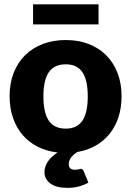

<svg xmlns="http://www.w3.org/2000/svg" viewBox="-20 -716 621 909"><path d="M446.5 -600.5H136.5V-695.5H446.5ZM185.5 -259.5Q185.5 -182.5 211 -144.8Q236.5 -107 291.5 -107Q345 -107 370.2 -144.8Q395.5 -182.5 395.5 -259.5Q395.5 -336.5 370.2 -374Q345 -411.5 291.5 -411.5Q236.5 -411.5 211 -374Q185.5 -336.5 185.5 -259.5ZM398.5 148.5Q381 159 355 166.2Q329 173.5 299.5 173.5Q246 173.5 218.2 152.5Q190.5 131.5 190.5 99Q190.5 75 205.2 51Q220 27 252.5 6Q201.5 0 159.5 -21Q117.5 -42 87.8 -76.2Q58 -110.5 41.8 -157Q25.5 -203.5 25.5 -260.5Q25.5 -322 44.8 -371.2Q64 -420.5 99.2 -455Q134.5 -489.5 183.2 -508Q232 -526.5 291.5 -526.5Q350.5 -526.5 399 -508Q447.5 -489.5 482.2 -455Q517 -420.5 536.2 -371.2Q555.5 -322 555.5 -260.5Q555.5 -206 540.8 -161Q526 -116 498.5 -82Q471 -48 432.5 -26.2Q394 -4.5 346.5 3.5Q329 14 317.2 28.8Q305.5 43.5 305.5 61Q305.5 73 312.2 80.2Q319 87.5 332.5 87.5Q340 87.5 344.5 87Q349 86.5 352 85.8Q355 85 357 84.2Q359 83.5 361.5 83.5Q372 83.5 375.5 93Z"/></svg>

Font: Lato ExtraBold
Style: Regular
Weight: 800
Designer: Lukasz Dziedzic with Adam Twardoch and Botio Nikoltchev
Foundry: tyPoland Lukasz Dziedzic
Version: Version 2.015; 2015-08-06; http://www.latofonts.com/